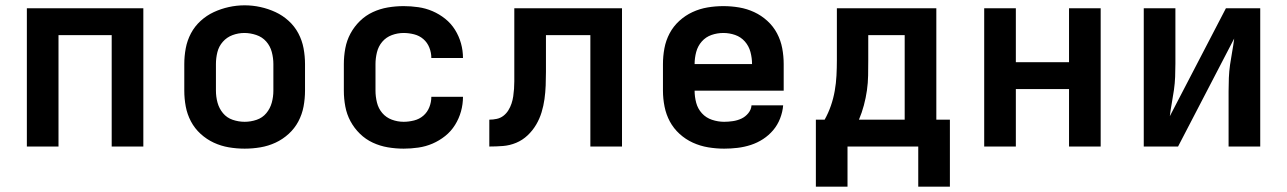

<svg xmlns="http://www.w3.org/2000/svg" viewBox="-20 -551 4840 722"><path d="M81 0V-520H519V0H400V-419H200V0Z M900 8Q870 8 840.5 3Q811 -2 784 -14.5Q757 -27 734.5 -47.5Q712 -68 698 -94.5Q684 -121 678.5 -150.5Q673 -180 673 -210V-310Q673 -340 678.5 -369.5Q684 -399 698 -425.5Q712 -452 734.5 -472.5Q757 -493 784 -505.5Q811 -518 840.5 -524.5Q870 -531 900 -531Q930 -531 959.5 -524.5Q989 -518 1016 -505.5Q1043 -493 1065.5 -472.5Q1088 -452 1102 -425.5Q1116 -399 1121.5 -369.5Q1127 -340 1127 -310V-210Q1127 -180 1121.5 -150.5Q1116 -121 1102 -94.5Q1088 -68 1065.5 -47.5Q1043 -27 1016 -14.5Q989 -2 959.5 3Q930 8 900 8ZM900 -93Q923 -93 945 -100.5Q967 -108 981.5 -125.5Q996 -143 1002 -165Q1008 -187 1008 -210V-310Q1008 -333 1002 -355.5Q996 -378 981 -395Q966 -412 943.5 -419.5Q921 -427 899 -427Q876 -427 854.5 -419Q833 -411 818 -394Q803 -377 797.5 -355Q792 -333 792 -310V-210Q792 -187 798 -165Q804 -143 818.5 -125.5Q833 -108 855 -100.5Q877 -93 900 -93Z M1498 8Q1468 8 1438.5 3Q1409 -2 1382 -14.5Q1355 -27 1333.5 -48Q1312 -69 1298 -95Q1284 -121 1278.5 -150.5Q1273 -180 1273 -210V-310Q1273 -340 1278.5 -369.5Q1284 -399 1298 -425Q1312 -451 1333.5 -472Q1355 -493 1382 -505.5Q1409 -518 1438.5 -523Q1468 -528 1498 -528Q1525 -528 1553 -524Q1581 -520 1606.5 -509Q1632 -498 1654 -480.5Q1676 -463 1691 -439Q1706 -415 1713.5 -388Q1721 -361 1721 -333Q1721 -333 1721 -333Q1721 -333 1721 -333H1602Q1602 -333 1602 -333Q1602 -333 1602 -333Q1602 -353 1594.5 -372Q1587 -391 1572 -404Q1557 -417 1537 -422Q1517 -427 1498 -427Q1475 -427 1453.5 -419Q1432 -411 1417.5 -394Q1403 -377 1397.5 -354.5Q1392 -332 1392 -310V-210Q1392 -188 1397.5 -165.5Q1403 -143 1417.5 -126Q1432 -109 1453.5 -101Q1475 -93 1498 -93Q1517 -93 1537 -98Q1557 -103 1572 -116Q1587 -129 1594.5 -148Q1602 -167 1602 -187Q1602 -187 1602 -187Q1602 -187 1602 -187H1721Q1721 -187 1721 -187Q1721 -187 1721 -187Q1721 -159 1713.5 -132Q1706 -105 1691 -81Q1676 -57 1654 -39.5Q1632 -22 1606.5 -11Q1581 0 1553 4Q1525 8 1498 8Z M1820 0V-101Q1834 -101 1848 -104Q1862 -107 1873 -115.5Q1884 -124 1891.5 -136Q1899 -148 1903.5 -161.5Q1908 -175 1910 -189Q1912 -203 1913 -217Q1914 -231 1914 -245Q1914 -259 1914 -273Q1914 -275 1914 -277Q1914 -279 1914 -281V-520H2319V0H2200V-419H2033V-281Q2033 -255 2032 -229.5Q2031 -204 2027.5 -178.5Q2024 -153 2016.5 -128.5Q2009 -104 1996 -82Q1983 -60 1964 -42Q1945 -24 1921 -14Q1897 -4 1871.5 -2Q1846 0 1820 0Z M2703 8Q2673 8 2643 3Q2613 -2 2585.5 -14.5Q2558 -27 2535.5 -47.5Q2513 -68 2499 -94Q2485 -120 2479 -150Q2473 -180 2473 -210V-310Q2473 -340 2478.5 -369.5Q2484 -399 2498 -425.5Q2512 -452 2534.5 -472.5Q2557 -493 2584 -505.5Q2611 -518 2640.5 -523Q2670 -528 2700 -528Q2730 -528 2759.5 -523Q2789 -518 2816 -505.5Q2843 -493 2865.5 -472.5Q2888 -452 2902 -425.5Q2916 -399 2921.5 -369.5Q2927 -340 2927 -310V-210H2592Q2592 -187 2598 -164.5Q2604 -142 2619.5 -125Q2635 -108 2657.5 -100.5Q2680 -93 2703 -93Q2719 -93 2736 -95.5Q2753 -98 2768 -105Q2783 -112 2794 -125.5Q2805 -139 2806 -155H2925Q2923 -130 2913.5 -105.5Q2904 -81 2887.5 -61.5Q2871 -42 2849.5 -28Q2828 -14 2803.5 -6Q2779 2 2753.5 5Q2728 8 2703 8ZM2592 -310H2808Q2808 -333 2802 -355.5Q2796 -378 2781 -395Q2766 -412 2744.5 -419.5Q2723 -427 2700 -427Q2677 -427 2655.5 -419.5Q2634 -412 2619 -395Q2604 -378 2598 -355.5Q2592 -333 2592 -310Z M3048 151V-101H3081Q3095 -126 3104.5 -153.5Q3114 -181 3119 -209.5Q3124 -238 3125.5 -267Q3127 -296 3127 -325V-520H3501V-101H3552V151H3433V0H3167V151ZM3382 -101V-419H3245V-325Q3245 -296 3244.5 -267.5Q3244 -239 3240 -211Q3236 -183 3228.5 -155Q3221 -127 3210 -101Z M3681 0V-520H3800V-317H4000V-520H4119V0H4000V-216H3800V0Z M4281 0V-520H4400V-312Q4400 -287 4399 -262Q4398 -237 4394.5 -212.5Q4391 -188 4386.5 -163.5Q4382 -139 4379 -114L4590 -520H4719V0H4600V-208Q4600 -233 4601 -258Q4602 -283 4605.5 -307.5Q4609 -332 4613.5 -356.5Q4618 -381 4621 -406L4410 0Z"/></svg>

Font: Zed Sans Extended
Style: Bold
Weight: 700
Width: 7
Designer: Belleve Invis
Foundry: Belleve Invis
Version: Version 1.0.0; ttfautohint (v1.8.4)